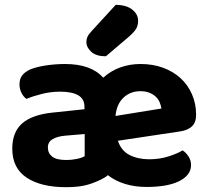

<svg xmlns="http://www.w3.org/2000/svg" viewBox="-20 -762 867 798"><path d="M250 -496Q359 -496 409 -439Q441 -468 480.5 -482Q520 -496 564 -496Q615 -496 657.5 -480.5Q700 -465 730.5 -437Q761 -409 778 -370Q795 -331 795 -285Q795 -253 778 -237Q761 -221 730 -216L470 -177Q484 -135 519 -117.5Q554 -100 600 -100Q642 -100 679 -111.5Q716 -123 739 -137Q754 -127 764 -111Q774 -95 774 -76Q774 -53 760 -36Q746 -19 721.5 -7.5Q697 4 663.5 9.5Q630 15 590 15Q492 15 428 -34Q425 -31 421 -28Q417 -25 413 -23Q383 -6 347 5Q311 16 254 16Q151 16 91 -23.5Q31 -63 31 -144Q31 -213 72 -249Q113 -285 198 -294L331 -308V-319Q331 -351 305 -366Q279 -381 230 -381Q192 -381 155.5 -372Q119 -363 90 -351Q78 -359 69.5 -375.5Q61 -392 61 -411Q61 -434 72 -448.5Q83 -463 107 -474Q135 -485 174 -490.5Q213 -496 250 -496ZM256 -97Q278 -97 299.5 -101.5Q321 -106 332 -113V-205L250 -198Q218 -195 198.5 -183.5Q179 -172 179 -149Q179 -125 197 -111Q215 -97 256 -97ZM564 -383Q522 -383 493.5 -356.5Q465 -330 460 -280L651 -311Q649 -324 643.5 -337Q638 -350 627.5 -360Q617 -370 601 -376.5Q585 -383 564 -383ZM461 -742Q507 -741 530.5 -721.5Q554 -702 554 -676Q554 -655 545 -641Q536 -627 514 -608L420 -528Q380 -528 359.5 -546.5Q339 -565 339 -588Q339 -599 343.5 -609Q348 -619 361 -633Z"/></svg>

Font: Baloo Bhai 2
Style: Bold
Weight: 700
Designer: Supriya Tembe, Noopur Datye and Ek Type
Foundry: Ek Type
Version: Version 1.640;PS 1.000;hotconv 16.6.51;makeotf.lib2.5.65220;